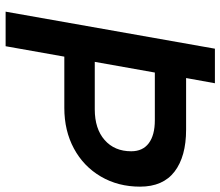

<svg xmlns="http://www.w3.org/2000/svg" viewBox="-72 -732 803 700"><g transform="rotate(90 330.0 -381.5)"><path d="M22 0 157 -763H283L264 -658H452Q550 -658 605 -616Q660 -574 660 -490Q660 -410 623 -347Q586 -284 521 -249Q456 -214 373 -214H186L148 0ZM378 -325Q449 -325 490 -361Q531 -397 531 -458Q531 -500 501.5 -522Q472 -544 418 -544H244L205 -325Z"/></g></svg>

Font: Open Sauce One SemiBold Italic
Style: Regular
Weight: 600
Italic angle: -10°
Designer: Alfredo Marco Pradil
Foundry: Creative Sauce Fz LLC
Version: Version 1.477